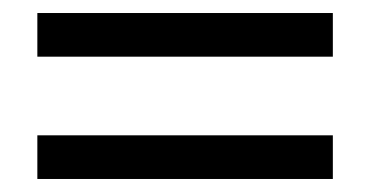

<svg xmlns="http://www.w3.org/2000/svg" viewBox="-20 -483 563 292"><path d="M36.8 -396.8V-463.2H486.2V-396.8ZM36.8 -210.8V-277.2H486.2V-210.8Z"/></svg>

Font: Mozilla Text ExtraLight
Style: Regular
Weight: 200
Designer: Studio DRAMA
Foundry: Studio DRAMA
Version: Version 1.000